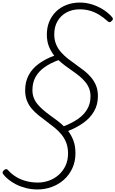

<svg xmlns="http://www.w3.org/2000/svg" viewBox="-70 -1035 904 1504"><path d="M225 449Q176 449 133 438Q90 427 56 409.5Q22 392 -4 371Q-30 350 -45 329Q-51 321 -49.5 313.5Q-48 306 -39 298Q-28 289 -20.5 289.5Q-13 290 -6 299Q19 327 54 349Q89 371 133 383Q177 395 227 395Q270 395 312 380.5Q354 366 388 336.5Q422 307 442.5 264.5Q463 222 463 167Q463 120 449 83.5Q435 47 411 18Q387 -11 357 -35.5Q327 -60 295 -83.5Q263 -107 233 -131Q203 -155 179 -183Q155 -211 141 -246.5Q127 -282 127 -327Q127 -395 155 -447Q183 -499 235 -536.5Q287 -574 355 -599Q329 -632 313 -672Q297 -712 297 -765Q297 -821 316.5 -867Q336 -913 370.5 -946Q405 -979 452.5 -997Q500 -1015 555 -1015Q604 -1015 650.5 -1000.5Q697 -986 737.5 -960.5Q778 -935 807 -902Q815 -893 814.5 -886Q814 -879 805 -871Q796 -861 788 -861.5Q780 -862 773 -869Q740 -899 705.5 -920Q671 -941 633.5 -951.5Q596 -962 554 -962Q497 -962 452 -938Q407 -914 381 -870Q355 -826 355 -766Q355 -723 369.5 -688Q384 -653 408.5 -625.5Q433 -598 463 -574.5Q493 -551 526 -528Q559 -505 589 -481.5Q619 -458 643.5 -429Q668 -400 682.5 -364.5Q697 -329 697 -282Q697 -215 666.5 -162.5Q636 -110 583 -72.5Q530 -35 464 -9Q489 24 505 66Q521 108 521 165Q521 231 496.5 283.5Q472 336 430.5 373Q389 410 335.5 429.5Q282 449 225 449ZM430 -46Q492 -70 539 -102Q586 -134 612.5 -178.5Q639 -223 639 -280Q639 -316 627.5 -344Q616 -372 596 -395.5Q576 -419 551 -439.5Q526 -460 497.5 -479.5Q469 -499 441 -520Q413 -541 388 -564Q325 -541 279 -508.5Q233 -476 208.5 -432Q184 -388 184 -329Q184 -295 195 -267.5Q206 -240 225.5 -217Q245 -194 269.5 -173Q294 -152 321.5 -132Q349 -112 377.5 -91Q406 -70 430 -46Z"/></svg>

Font: Playwrite RO ExtraLight
Style: Regular
Weight: 250
Version: Version 1.002